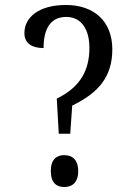

<svg xmlns="http://www.w3.org/2000/svg" viewBox="-20 -744 528 771"><path d="M216 -207H262L270 -320C375 -371 431 -435 431 -546C431 -659 357 -724 245 -724C135 -724 78 -674 78 -611C78 -569 110 -551 155 -551C155 -623 179 -676 246 -676C309 -676 339 -623 339 -552C339 -467 307 -396 208 -348ZM238 7C268 7 294 -9 294 -57C294 -105 268 -121 238 -121C208 -121 184 -105 184 -57C184 -9 208 7 238 7Z"/></svg>

Font: Noto Serif Devanagari Condensed
Style: Regular
Weight: 400
Width: 3
Designer: Universal Thirst, Indian Type Foundry and the Monotype Design Team
Foundry: Monotype Imaging Inc.
Version: Version 2.004